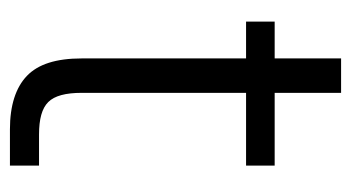

<svg xmlns="http://www.w3.org/2000/svg" viewBox="-184 -540 723 396"><g transform="rotate(90 178.0 -341.5)"><path d="M321 -487C321 -487 321 -546 321 -546C321 -546 171 -546 171 -546C171 -546 171 -683 171 -683C171 -683 100 -683 100 -683C100 -683 100 -546 100 -546C100 -546 24 -546 24 -546C24 -546 24 -487 24 -487C24 -487 100 -487 100 -487C100 -487 100 -148 100 -148C100 -148 100 -148 100 -148C100 -95 112 -58 136 -35C160 -12 197 0 246 0C246 0 321 0 321 0C321 0 321 -60 321 -60C321 -60 257 -60 257 -60C257 -60 257 -60 257 -60C225 -60 203 -66 190 -79C177 -92 171 -115 171 -148C171 -148 171 -487 171 -487C171 -487 321 -487 321 -487Z"/></g></svg>

Font: wox.body
Style: Regular
Weight: 500
Designer: Ninad Kale (Devanagari), Jonny Pinhorn (Latin)
Foundry: Indian Type Foundry
Version: ""